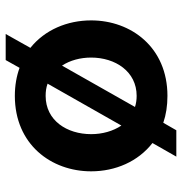

<svg xmlns="http://www.w3.org/2000/svg" viewBox="-2 -610 655 692"><g transform="rotate(90 326.0 -264.5)"><path d="M197 43 225 -7C255 4 289 10 326 10C501 10 598 -121 598 -265C598 -352 563 -434 496 -486L545 -572H450L423 -525C394 -535 362 -540 326 -540C151 -540 54 -409 54 -265C54 -179 88 -98 153 -46L103 43ZM188 -265C188 -352 238 -429 326 -429C340 -429 354 -427 366 -423L217 -160C198 -189 188 -226 188 -265ZM326 -101C310 -101 296 -103 282 -108L433 -374C453 -344 464 -306 464 -265C464 -178 415 -101 326 -101Z"/></g></svg>

Font: Be Vietnam Pro SemiBold
Style: Regular
Weight: 600
Designer: Lam Bao, Tony Le, Vietanh Nguyen
Foundry: Yellow Type Foundry
Version: Version 1.002